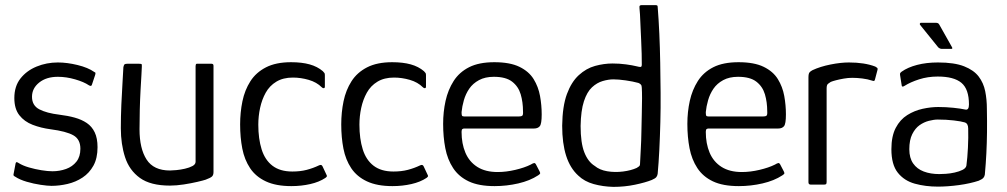

<svg xmlns="http://www.w3.org/2000/svg" viewBox="-20 -721 3933 750"><path d="M41 -83Q42 -88 45.5 -87.5Q49 -87 53 -84Q69 -74 93 -67Q117 -60 142 -56Q167 -52 185 -52Q213 -52 238 -61Q263 -70 278.5 -89.5Q294 -109 294 -140Q294 -177 266.5 -192.5Q239 -208 178 -216Q140 -221 107.5 -233.5Q75 -246 55.5 -271Q36 -296 36 -338Q36 -384 60 -414.5Q84 -445 123 -461Q162 -477 206 -477Q242 -477 283 -467Q324 -457 348 -440Q353 -438 353 -435.5Q353 -433 352 -429L339 -390Q337 -382 327 -388Q308 -401 273.5 -411Q239 -421 206 -421Q161 -421 133 -398.5Q105 -376 105 -343Q105 -309 133.5 -294Q162 -279 212 -273Q245 -269 272 -261.5Q299 -254 319 -240.5Q339 -227 350 -204Q361 -181 361 -146Q361 -103 345 -74Q329 -45 302.5 -27.5Q276 -10 244 -2.5Q212 5 181 5Q166 5 139 1Q112 -3 84.5 -11Q57 -19 39 -31Q35 -33 33.5 -35Q32 -37 33 -41Z M644 4Q568 4 526.5 -26Q485 -56 468.5 -107Q452 -158 452 -220Q452 -266 454 -312Q456 -358 458.5 -397Q461 -436 462 -459Q464 -468 467 -470Q470 -472 478 -472H521Q529 -472 532 -471Q535 -470 534 -460Q534 -454 532.5 -429Q531 -404 529 -368Q527 -332 526 -292Q525 -252 525 -216Q525 -141 552.5 -98Q580 -55 644 -55Q652 -55 668.5 -56.5Q685 -58 702.5 -62Q720 -66 732 -72.5Q744 -79 744 -89V-463Q744 -466 745 -469Q746 -472 749 -472H806Q809 -472 811.5 -470.5Q814 -469 814 -464V-49Q814 -37 808 -31.5Q802 -26 783 -19Q774 -16 750.5 -10.5Q727 -5 698 -0.5Q669 4 644 4Z M1118 6Q1058 6 1018.5 -12.5Q979 -31 957 -64Q935 -97 926.5 -140.5Q918 -184 918 -235Q918 -282 927 -325.5Q936 -369 958 -403.5Q980 -438 1019 -458Q1058 -478 1117 -478Q1159 -478 1189.5 -469.5Q1220 -461 1241 -443Q1246 -438 1247.5 -435.5Q1249 -433 1249 -427V-383Q1249 -377 1245 -376.5Q1241 -376 1237 -380Q1217 -400 1186 -409Q1155 -418 1124 -418Q1086 -418 1059.5 -402Q1033 -386 1018 -359Q1003 -332 996 -299.5Q989 -267 989 -234Q989 -179 1002 -137.5Q1015 -96 1044.5 -73.5Q1074 -51 1122 -51Q1153 -51 1178 -57.5Q1203 -64 1226 -75Q1236 -80 1240 -71L1255 -39Q1258 -34 1256.5 -31.5Q1255 -29 1251 -26Q1227 -10 1192 -2Q1157 6 1118 6Z M1513 6Q1453 6 1413.5 -12.5Q1374 -31 1352 -64Q1330 -97 1321.5 -140.5Q1313 -184 1313 -235Q1313 -282 1322 -325.5Q1331 -369 1353 -403.5Q1375 -438 1414 -458Q1453 -478 1512 -478Q1554 -478 1584.5 -469.5Q1615 -461 1636 -443Q1641 -438 1642.5 -435.5Q1644 -433 1644 -427V-383Q1644 -377 1640 -376.5Q1636 -376 1632 -380Q1612 -400 1581 -409Q1550 -418 1519 -418Q1481 -418 1454.5 -402Q1428 -386 1413 -359Q1398 -332 1391 -299.5Q1384 -267 1384 -234Q1384 -179 1397 -137.5Q1410 -96 1439.5 -73.5Q1469 -51 1517 -51Q1548 -51 1573 -57.5Q1598 -64 1621 -75Q1631 -80 1635 -71L1650 -39Q1653 -34 1651.5 -31.5Q1650 -29 1646 -26Q1622 -10 1587 -2Q1552 6 1513 6Z M1711 -237Q1711 -284 1720.5 -327Q1730 -370 1752 -404.5Q1774 -439 1812.5 -458.5Q1851 -478 1911 -478Q1972 -478 2009 -460Q2046 -442 2064.5 -412Q2083 -382 2089.5 -346Q2096 -310 2096 -274Q2096 -237 2088.5 -228Q2081 -219 2066 -219H1793Q1790 -219 1786.5 -217Q1783 -215 1783 -206Q1783 -160 1798 -124.5Q1813 -89 1844.5 -69Q1876 -49 1924 -49Q1957 -49 1993 -57.5Q2029 -66 2053 -78Q2061 -83 2066 -84Q2071 -85 2075 -76L2088 -51Q2091 -45 2089.5 -42.5Q2088 -40 2082 -36Q2050 -15 2004.5 -4.5Q1959 6 1912 6Q1850 6 1811 -12.5Q1772 -31 1750 -64.5Q1728 -98 1719.5 -142Q1711 -186 1711 -237ZM2023 -286Q2023 -322 2014 -352.5Q2005 -383 1980.5 -402Q1956 -421 1909 -421Q1875 -421 1851 -408Q1827 -395 1813 -374.5Q1799 -354 1792 -329.5Q1785 -305 1783 -283Q1783 -273 1784.5 -269.5Q1786 -266 1794 -266H2006Q2016 -266 2020 -269Q2024 -272 2023 -286Z M2176 -230Q2177 -306 2194.5 -353.5Q2212 -401 2241 -427.5Q2270 -454 2304.5 -463.5Q2339 -473 2373 -473Q2400 -473 2425.5 -469.5Q2451 -466 2467 -462Q2478 -459 2482.5 -459.5Q2487 -460 2487 -469Q2487 -486 2486.5 -511.5Q2486 -537 2484.5 -565Q2483 -593 2482 -619Q2481 -645 2480 -664Q2479 -683 2478 -689Q2477 -697 2479.5 -699Q2482 -701 2486 -701H2540Q2544 -701 2546.5 -700Q2549 -699 2549 -695Q2553 -645 2555.5 -589.5Q2558 -534 2559 -475.5Q2560 -417 2560.5 -358.5Q2561 -300 2559.5 -243.5Q2558 -187 2555.5 -136Q2553 -85 2549 -42Q2548 -35 2544 -29.5Q2540 -24 2526 -18Q2501 -8 2460.5 0.5Q2420 9 2376 9Q2335 8 2299 -2Q2263 -12 2239 -35Q2207 -64 2191.5 -112.5Q2176 -161 2176 -230ZM2248 -229Q2248 -163 2262.5 -126Q2277 -89 2303 -73Q2322 -57 2352 -52Q2382 -47 2413.5 -51Q2445 -55 2467 -65Q2472 -68 2476 -71Q2480 -74 2480 -79Q2481 -104 2483 -137.5Q2485 -171 2485.5 -207Q2486 -243 2487 -276.5Q2488 -310 2488 -337Q2488 -364 2487 -378Q2487 -387 2483 -391Q2479 -395 2474 -397Q2452 -403 2424 -407Q2396 -411 2376 -411Q2357 -411 2334.5 -404.5Q2312 -398 2292.5 -380Q2273 -362 2261 -325.5Q2249 -289 2248 -229Z M2665 -237Q2665 -284 2674.5 -327Q2684 -370 2706 -404.5Q2728 -439 2766.5 -458.5Q2805 -478 2865 -478Q2926 -478 2963 -460Q3000 -442 3018.5 -412Q3037 -382 3043.5 -346Q3050 -310 3050 -274Q3050 -237 3042.5 -228Q3035 -219 3020 -219H2747Q2744 -219 2740.5 -217Q2737 -215 2737 -206Q2737 -160 2752 -124.5Q2767 -89 2798.5 -69Q2830 -49 2878 -49Q2911 -49 2947 -57.5Q2983 -66 3007 -78Q3015 -83 3020 -84Q3025 -85 3029 -76L3042 -51Q3045 -45 3043.5 -42.5Q3042 -40 3036 -36Q3004 -15 2958.5 -4.5Q2913 6 2866 6Q2804 6 2765 -12.5Q2726 -31 2704 -64.5Q2682 -98 2673.5 -142Q2665 -186 2665 -237ZM2977 -286Q2977 -322 2968 -352.5Q2959 -383 2934.5 -402Q2910 -421 2863 -421Q2829 -421 2805 -408Q2781 -395 2767 -374.5Q2753 -354 2746 -329.5Q2739 -305 2737 -283Q2737 -273 2738.5 -269.5Q2740 -266 2748 -266H2960Q2970 -266 2974 -269Q2978 -272 2977 -286Z M3296 -477Q3357 -477 3399 -461Q3404 -458 3406.5 -456Q3409 -454 3408 -449L3398 -411Q3397 -406 3394.5 -405Q3392 -404 3387 -406Q3369 -412 3348 -414.5Q3327 -417 3309 -417Q3293 -417 3276 -414Q3259 -411 3245.5 -407.5Q3232 -404 3225 -401Q3221 -398 3215 -394Q3209 -390 3209 -376V-11Q3209 -4 3207 -2Q3205 0 3200 0H3146Q3143 0 3140.5 -2Q3138 -4 3138 -9V-418Q3138 -433 3142 -438Q3146 -443 3154 -447Q3184 -461 3224 -469Q3264 -477 3296 -477Z M3644 8Q3595 8 3553.5 -3.5Q3512 -15 3487 -46.5Q3462 -78 3462 -138Q3462 -189 3479 -221.5Q3496 -254 3524 -271.5Q3552 -289 3584 -296Q3616 -303 3645 -303Q3675 -303 3704 -300Q3733 -297 3751 -293Q3765 -290 3765 -313Q3765 -373 3735.5 -397.5Q3706 -422 3643 -422Q3604 -422 3570 -411Q3536 -400 3514 -386Q3508 -382 3505 -383Q3502 -384 3502 -389L3496 -427Q3495 -433 3496.5 -435.5Q3498 -438 3502 -441Q3526 -458 3562.5 -467.5Q3599 -477 3644 -477Q3708 -477 3746 -462Q3784 -447 3803 -422Q3822 -397 3828.5 -364.5Q3835 -332 3835 -296Q3836 -247 3835.5 -205Q3835 -163 3833 -122.5Q3831 -82 3827 -39Q3826 -32 3821.5 -26.5Q3817 -21 3803 -15Q3788 -10 3768 -5.5Q3748 -1 3726 2Q3704 5 3683 6.5Q3662 8 3644 8ZM3649 -41Q3658 -41 3674.5 -42Q3691 -43 3709 -47Q3727 -51 3740 -57.5Q3753 -64 3755 -74Q3759 -104 3761 -144Q3763 -184 3762 -219Q3762 -239 3748 -243Q3735 -247 3706 -250.5Q3677 -254 3643 -254Q3628 -254 3608.5 -249Q3589 -244 3572 -232Q3555 -220 3543.5 -197Q3532 -174 3532 -138Q3532 -104 3547 -82.5Q3562 -61 3588.5 -51Q3615 -41 3649 -41ZM3659 -530Q3652 -530 3645 -536L3574 -624Q3572 -627 3573.5 -629.5Q3575 -632 3577 -632H3635Q3640 -632 3643.5 -630.5Q3647 -629 3649 -625L3698 -538Q3703 -530 3696 -530Z"/></svg>

Font: Glory
Style: Regular
Weight: 400
Designer: Robert Leuschke
Foundry: Robert Leuschke
Version: Version 1.011